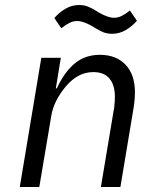

<svg xmlns="http://www.w3.org/2000/svg" viewBox="-20 -747 640 767"><path d="M59 0 145 -516H223L203 -394H207Q237 -459 278.5 -493.5Q320 -528 379 -528Q444 -528 481.5 -488.5Q519 -449 519 -379Q519 -347 513 -312L461 0H383L434 -305L436 -315Q439 -344 439 -360Q439 -407 417.5 -433Q396 -459 353 -459Q321 -459 294 -444.5Q267 -430 244 -403Q195 -345 185 -285L137 0ZM357 -637 352 -640Q352 -640 351.5 -640.5Q351 -641 351 -641Q332 -652 316.5 -657.5Q301 -663 288 -663Q273 -663 258.5 -656Q244 -649 225 -634L197 -675Q216 -697 241.5 -712Q267 -727 296 -727Q316 -727 332 -720.5Q348 -714 367 -702L372 -699Q372 -699 372.5 -698.5Q373 -698 373 -698Q392 -687 407.5 -681.5Q423 -676 436 -676Q451 -676 465.5 -683Q480 -690 499 -705L527 -664Q508 -642 482.5 -627Q457 -612 428 -612Q408 -612 392 -618.5Q376 -625 357 -637Z"/></svg>

Font: iA Writer Mono V
Style: Regular
Weight: 400
Italic angle: -9.5°
Designer: Mike Abbink, Paul van der Laan, Pieter van Rosmalen
Foundry: Bold Monday
Version: Version 2.000